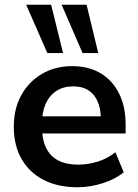

<svg xmlns="http://www.w3.org/2000/svg" viewBox="-20 -777 582 807"><path d="M306 10Q223 10 163 -21Q103 -52 70.5 -109Q38 -166 38 -244Q38 -320 69.5 -377Q101 -434 156.5 -466.5Q212 -499 283 -499Q353 -499 403 -469Q453 -439 480.5 -384Q508 -329 508 -253V-216H139V-288H420L404 -273Q404 -341 374 -377.5Q344 -414 288 -414Q246 -414 216.5 -394.5Q187 -375 171.5 -339.5Q156 -304 156 -255V-248Q156 -193 173 -157Q190 -121 224 -103Q258 -85 308 -85Q349 -85 390 -97.5Q431 -110 465 -137L500 -53Q465 -24 412 -7Q359 10 306 10ZM327 -554 239 -757H344L393 -554ZM179 -554 90 -757H195L245 -554Z"/></svg>

Font: Nunito Sans 12pt ExtraLight
Style: Regular
Weight: 200
Version: Version 3.101;gftools[0.9.27]